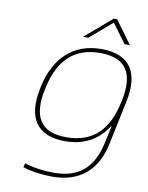

<svg xmlns="http://www.w3.org/2000/svg" viewBox="-96 -749 791 1024"><g transform="rotate(10 300.0 -236.5)"><path d="M116 -256 114 -244C80 -85 138 9 292 9C392 9 469 -31 521 -112H524L504 -19C474 120 397 185 264 185C212 185 154 178 104 162L99 184C143 199 204 207 259 207C406 207 498 129 529 -17L579 -256C613 -415 556 -509 401 -509C248 -509 150 -415 116 -256ZM140 -246 142 -254C174 -405 255 -487 397 -487C541 -487 586 -405 554 -254L552 -246C520 -95 440 -13 296 -13C154 -13 108 -95 140 -246ZM291 -556H320L440 -659L516 -556H545L454 -680H436Z"/></g></svg>

Font: LT Wave Mono Thin
Style: Italic
Weight: 100
Designer: Daniel Lyons
Version: Version 2.5 (Glyphs App)